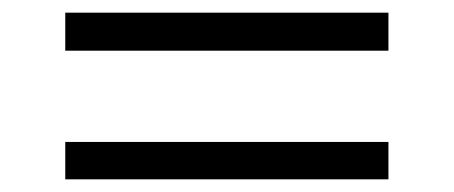

<svg xmlns="http://www.w3.org/2000/svg" viewBox="-20 -522 716 303"><path d="M593 -502V-442H83V-502ZM83 -298H593V-239H83Z"/></svg>

Font: Poppins-Tabular Light
Style: Regular
Weight: 300
Designer: Ninad Kale (Devanagari), Jonny Pinhorn (Latin)
Foundry: Indian Type Foundry
Version: Version 4.004